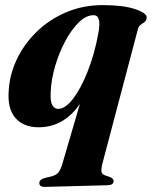

<svg xmlns="http://www.w3.org/2000/svg" viewBox="-20 -487 595 752"><path d="M156 245Q134 245.5 134 230Q134 215 159.5 209Q192.5 203 204 193.5Q215.5 184 224 155.5L293 -80Q230 11.5 131 11.5Q72.5 11.5 40.8 -24.5Q9 -60.5 14 -129.5Q17 -193 45.2 -253.2Q73.5 -313.5 122.8 -361.8Q172 -410 238.2 -438.5Q304.5 -467 383 -467Q462.5 -467 509.5 -451.2Q556.5 -435.5 554.5 -417Q553.5 -406 546.2 -400.8Q539 -395.5 530.8 -389.8Q522.5 -384 519.5 -370.5L381.5 152Q375.5 176 377.5 185.8Q379.5 195.5 392 200L411 206.5Q425 213 425 222Q425 238 401 238.5ZM178.5 -125.5Q176.5 -89 185.2 -74.8Q194 -60.5 207.5 -60.5Q236 -60.5 266.8 -101Q297.5 -141.5 324 -208.8Q350.5 -276 365 -356Q379 -427.5 346.5 -427.5Q317.5 -427.5 288.8 -399.5Q260 -371.5 235.8 -326.2Q211.5 -281 196 -228.2Q180.5 -175.5 178.5 -125.5Z"/></svg>

Font: Fraunces 72pt
Style: Bold Italic
Weight: 700
Italic angle: -16°
Version: Version 1.000;[b76b70a41]